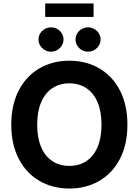

<svg xmlns="http://www.w3.org/2000/svg" viewBox="-20 -1092 811 1122"><path d="M45.9 -363.3Q45.9 -479.5 89.8 -564Q133.8 -648.4 210.9 -692.9Q288.1 -737.3 385.3 -737.3Q482.4 -737.3 559.6 -692.9Q636.7 -648.4 680.7 -564Q724.6 -479.5 724.6 -363.3Q724.6 -247.6 680.7 -163.3Q636.7 -79.1 559.6 -34.7Q482.4 9.8 385.3 9.8Q288.1 9.8 210.9 -34.7Q133.8 -79.1 89.8 -163.6Q45.9 -248 45.9 -363.3ZM573.2 -363.3Q573.2 -440.4 550 -494.6Q526.9 -548.8 484.4 -576.9Q441.9 -605 385.3 -605Q328.6 -605 286.1 -576.9Q243.7 -548.8 220.5 -494.4Q197.3 -439.9 197.3 -363.3Q197.3 -286.6 220.5 -232.4Q243.7 -178.2 286.1 -150.4Q328.6 -122.6 385.3 -122.6Q441.9 -122.6 484.4 -150.4Q526.9 -178.2 550 -232.4Q573.2 -286.6 573.2 -363.3ZM421.4 -861.3Q421.4 -880.5 431.2 -896.7Q441 -912.9 457.9 -922.5Q474.8 -932.1 494.5 -932.1Q514.2 -932.1 531 -922.5Q547.9 -912.9 557.9 -896.7Q567.9 -880.5 567.9 -861.3Q567.9 -842.3 557.9 -825.9Q547.9 -809.6 531.1 -799.8Q514.3 -790 494.5 -790Q474.6 -790 457.8 -799.8Q440.9 -809.6 431.2 -825.9Q421.4 -842.3 421.4 -861.3ZM205.1 -861.3Q205.1 -880.5 214.9 -896.7Q224.7 -912.9 241.6 -922.5Q258.5 -932.1 278.2 -932.1Q297.9 -932.1 314.7 -922.6Q331.5 -913.1 341.3 -896.8Q351.1 -880.6 351.1 -861.3Q351.1 -842.3 341.3 -825.9Q331.5 -809.6 314.8 -799.8Q298 -790 278.2 -790Q258.3 -790 241.5 -799.8Q224.6 -809.6 214.8 -825.9Q205.1 -842.3 205.1 -861.3ZM526.9 -993.2H244.1V-1071.8H526.9Z"/></svg>

Font: Inter RS Variable
Style: Regular
Weight: 400
Designer: Rasmus Andersson (customised by Maria Ramos and Noel Pretorius)
Foundry: rsms
Version: Version 3.001;Glyphs 3.2.3 (3260)